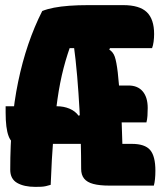

<svg xmlns="http://www.w3.org/2000/svg" viewBox="-20 -725 640 750"><path d="M178 -3Q168 0 159.5 2Q151 4 141 4.5Q131 5 118 5Q74 5 47 -10.5Q20 -26 20 -62Q20 -158 27.5 -243.5Q35 -329 51 -406Q67 -483 90.5 -552Q114 -621 145 -682Q165 -690 191 -695Q217 -700 250.5 -702.5Q284 -705 326 -705H461Q525 -705 553.5 -677.5Q582 -650 582 -592Q582 -577 580 -562Q578 -547 574 -537H221L262 -564Q243 -515 228.5 -459.5Q214 -404 204.5 -337.5Q195 -271 188.5 -189Q182 -107 178 -3ZM267 -558 426 -575 407 -531Q422 -522 428.5 -503Q435 -484 440 -442Q443 -412 446 -380Q449 -348 451.5 -313.5Q454 -279 455.5 -241.5Q457 -204 458 -163H495Q546 -163 566.5 -139Q587 -115 587 -58Q587 -41 585.5 -26Q584 -11 581 0H407Q369 0 344.5 -6.5Q320 -13 308.5 -27.5Q297 -42 297 -65Q297 -117 295.5 -175Q294 -233 290.5 -297Q287 -361 281.5 -426.5Q276 -492 267 -558ZM2 -310H201Q229 -310 251.5 -300.5Q274 -291 287 -273L326 -289V-163H48Q25 -163 13.5 -193.5Q2 -224 2 -285ZM384 -391H482Q518 -391 537.5 -368Q557 -345 557 -303Q557 -287 556 -272.5Q555 -258 552 -247H384Z"/></svg>

Font: Recursive Monospace Casual Black
Style: Regular
Weight: 900
Version: Version 1.047